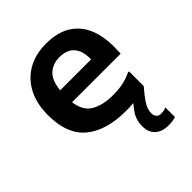

<svg xmlns="http://www.w3.org/2000/svg" viewBox="-217 -688 1048 1048"><g transform="rotate(-45 306.5 -164.5)"><path d="M365 10Q214 10 130.5 -58.5Q47 -127 47 -275Q47 -363 80 -426.5Q113 -490 173.5 -524.5Q234 -559 315 -559Q406 -559 463 -521.5Q520 -484 545 -417.5Q570 -351 566 -265L565 -232H190Q200 -157 250 -129Q300 -101 375 -101Q424 -101 461 -110Q498 -119 519 -131H529V-18Q501 -6 460.5 2Q420 10 365 10ZM314 -455Q266 -455 232 -426Q198 -397 190 -324H429V-330Q429 -391 400.5 -423Q372 -455 314 -455ZM368 132Q368 81 395.5 43Q423 5 453 -26L529 -18Q491 26 472 56.5Q453 87 453 116Q453 132 462 144Q471 156 490 156Q499 156 508.5 154.5Q518 153 527 149H530V222Q519 226 504.5 228Q490 230 474 230Q424 230 396 204Q368 178 368 132Z"/></g></svg>

Font: Kufam SemiBold
Style: Regular
Weight: 600
Designer: Wael Morcos, Artur Schmal
Foundry: Original Type
Version: Version 1.300; ttfautohint (v1.8.3)